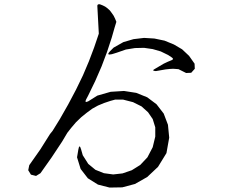

<svg xmlns="http://www.w3.org/2000/svg" viewBox="-20 -845 1040 887"><path d="M749 -137.7 710 -74.2 660.2 -27.3 603.5 4.9 544.9 20.5 486.3 21.5 432.6 7.8 385.7 -21.5 352.5 -64.5 335.9 -118.2 341.8 -153.3Q346.7 -182.6 354.5 -155.3L362.3 -127.9L387.7 -87.9L420.9 -60.5L460 -44.9L502.9 -39.1L545.9 -43.9L588.9 -58.6L627.9 -83L661.1 -118.2L685.5 -165L697.3 -213.9V-256.8L685.5 -294.9L664.1 -326.2L633.8 -353.5L594.7 -373L548.8 -384.8H511.7L490.2 -378.9L460.9 -369.1L432.6 -357.4L406.2 -342.8L380.9 -324.2L355.5 -303.7L331.1 -280.3L308.6 -253.9L291 -231.4L266.6 -190.4L218.8 -118.2L167 -44.9L146.5 -32.2L123 -38.1L110.4 -58.6L115.2 -82L166 -154.3L210.9 -225.6L222.7 -240.2L255.9 -293.9L294.9 -362.3L331.1 -430.7L363.3 -497.1L390.6 -561.5L415 -626L436.5 -689.5L429.7 -816.4Q428.7 -827.1 441.4 -825.2L454.1 -820.3L465.8 -814.5L476.6 -806.6L487.3 -796.9L496.1 -785.2L504.9 -772.5L511.7 -758.8L517.6 -744.1L509.8 -718.8L496.1 -670.9L474.6 -605.5L449.2 -538.1L419.9 -470.7L386.7 -402.3L377.9 -385.7Q369.1 -368.2 387.7 -377L429.7 -403.3L491.2 -420.9L552.7 -424.8L609.4 -416L660.2 -395.5L703.1 -363.3L736.3 -320.3L755.9 -268.6L761.7 -209ZM693.4 -667 740.2 -657.2 783.2 -639.6 821.3 -617.2 853.5 -586.9 878.9 -550.8 879.9 -527.3 863.3 -508.8 839.8 -507.8 804.7 -525.4 793 -526.4 779.3 -527.3 763.7 -526.4 745.1 -524.4 700.2 -516.6Q676.8 -517.6 698.2 -528.3L736.3 -550.8L754.9 -559.6L771.5 -566.4Q785.2 -571.3 774.4 -579.1L756.8 -590.8L722.7 -607.4L685.5 -618.2L645.5 -624L603.5 -623L561.5 -616.2L519.5 -601.6L497.1 -594.7Q468.8 -587.9 488.3 -608.4L504.9 -625L549.8 -650.4L596.7 -664.1L645.5 -669.9Z"/></svg>

Font: B2 Hana
Style: Regular
Weight: 500
Version: 2020-08-05; (max)